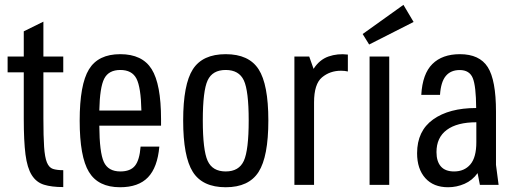

<svg xmlns="http://www.w3.org/2000/svg" viewBox="-20 -777 2169 807"><path d="M12 -539.3V-472.9H79.9V-277.6Q79.9 -184.3 87.1 -127.8Q94.4 -71.3 113.5 -41Q132.6 -10.7 164.7 -0.7Q196.9 9.3 245.9 9.3V-61.7Q218.9 -61.7 202.4 -67.1Q186 -72.6 177.1 -94.4Q168.3 -116.1 165.4 -159.6Q162.4 -203.1 162.4 -279.3V-472.9H245.9V-539.3H162.4V-686L79.9 -645.3V-539.3Z M656.9 -248.9V-275.9Q656.9 -423.4 617.4 -486.4Q578 -549.3 485.4 -549.3Q392.9 -549.3 353.9 -485.5Q314.9 -421.7 314.9 -269.7Q314.9 -118.1 353.9 -54.1Q392.9 10 484.6 10Q562 10 602 -31.7Q642 -73.4 649.7 -160.7H570.9Q566.6 -104.1 547.3 -80.3Q528 -56.4 485.9 -56.4Q434.7 -56.4 416.4 -96.3Q398.1 -136.1 397.4 -248.9ZM574.3 -312.4H397.4Q399.4 -410.3 418.2 -446.6Q437 -482.9 485.7 -482.9Q534.7 -482.9 553.5 -446.6Q572.3 -410.3 574.3 -312.4Z M749.9 -270.6Q749.9 -118.7 790.5 -54.4Q831.2 10 928.7 10Q1025.9 10 1066.9 -54.4Q1107.9 -118.7 1107.9 -270.6Q1107.9 -422.4 1066.9 -485.9Q1025.9 -549.3 928.7 -549.3Q831.6 -549.3 790.7 -485.9Q749.9 -422.4 749.9 -270.6ZM832.4 -271Q832.4 -395.4 852.7 -439.1Q873 -482.9 928.7 -482.9Q984.4 -482.9 1004.9 -439.1Q1025.3 -395.4 1025.3 -271Q1025.3 -145.9 1004.9 -101.1Q984.4 -56.4 928.7 -56.4Q873 -56.4 852.7 -101.1Q832.4 -145.9 832.4 -271Z M1217.4 0H1300V-346.4Q1300 -423.9 1333.4 -451.8Q1366.9 -479.7 1413.3 -479.7Q1420.4 -479.7 1427.7 -479Q1435 -478.3 1442.1 -476.6V-547.6Q1399.1 -552.9 1360.9 -539.6Q1322.7 -526.3 1298 -487.6L1279.7 -539.3H1217.4Z M1616 0V-539.3H1533.4V0ZM1531.6 -589.9 1718.4 -684.7 1675.7 -756.6 1504.3 -634Z M1750.7 -378.3H1829.4Q1833 -432.6 1853.7 -457.6Q1874.4 -482.6 1912.3 -482.6Q1953.1 -482.6 1967 -449.1Q1980.9 -415.6 1981.4 -323Q1867.7 -323 1800.4 -274.9Q1733.1 -226.7 1733.1 -133Q1733.1 -67 1767.5 -28.5Q1801.9 10 1863.3 10Q1899.3 10 1932.4 -4.4Q1965.6 -18.9 1987.4 -49.4L1997 0H2075.7L2064.7 -83.9V-307.7Q2064.7 -440.4 2030.1 -494.9Q1995.4 -549.3 1913.1 -549.3Q1838.9 -549.3 1797.3 -507.9Q1755.7 -466.6 1750.7 -378.3ZM1982.1 -263.1V-179.4Q1982.1 -115.3 1956.9 -85.9Q1931.7 -56.4 1888.6 -56.4Q1851.3 -56.4 1832.9 -77.6Q1814.6 -98.7 1814.6 -137.7Q1814.6 -198.9 1857.9 -231Q1901.3 -263.1 1982.1 -263.1Z"/></svg>

Font: Secuela Black
Style: Regular
Weight: 900
Designer: Fernando Haro
Foundry: deFharo
Version: Version 1.704